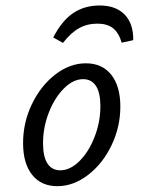

<svg xmlns="http://www.w3.org/2000/svg" viewBox="-20 -651 509 683"><path d="M62.1 -141.9Q62.1 -215.3 93.5 -280.6Q125 -346 176.6 -385.9Q228.2 -425.8 285.5 -425.8Q343.5 -425.8 375.8 -385.1Q408.1 -344.4 408.1 -271.8Q408.1 -199.2 376.6 -133.9Q345.2 -68.5 293.1 -28.6Q241.1 11.3 183.9 11.3Q126.6 11.3 94.4 -29Q62.1 -69.4 62.1 -141.9ZM337.1 -273.4Q337.1 -321 321.4 -345.2Q305.6 -369.4 275.8 -369.4Q240.3 -369.4 207.3 -336.3Q174.2 -303.2 153.6 -250.4Q133.1 -197.6 133.1 -141.1Q133.1 -93.5 148.8 -69.4Q164.5 -45.2 194.4 -45.2Q229.8 -45.2 262.9 -78.2Q296 -111.3 316.5 -164.1Q337.1 -216.9 337.1 -273.4ZM454 -508.1 412.9 -499.2Q402.4 -534.7 381.9 -550.8Q361.3 -566.9 326.6 -566.9Q290.3 -566.9 261.3 -550.8Q232.3 -534.7 204 -498.4L169.4 -517.7Q200 -577.4 240.3 -604.4Q280.6 -631.5 334.7 -631.5Q391.9 -631.5 423.4 -599.2Q454.8 -566.9 454 -508.1Z"/></svg>

Font: Playfair Micro SmCond SmLight
Style: Italic
Weight: 360
Width: 4
Italic angle: -15.6°
Designer: Claus Eggers Sørensen
Foundry: Claus Eggers Sørensen
Version: Version 2.203;Glyphs 3.3 (3326)